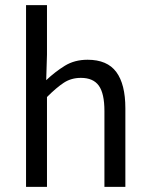

<svg xmlns="http://www.w3.org/2000/svg" viewBox="-20 -732 584 752"><path d="M82 0V-712H164V-518L161 -418Q196 -451 234 -474.5Q272 -498 323 -498Q400 -498 435.5 -450Q471 -402 471 -308V0H389V-297Q389 -366 367 -396.5Q345 -427 297 -427Q259 -427 230 -408Q201 -389 164 -352V0Z"/></svg>

Font: Processing Sans Pro
Style: Regular
Weight: 400
Designer: Paul D. Hunt
Foundry: Adobe Systems Incorporated
Version: Version 2.020;PS 2.000;hotconv 1.0.86;makeotf.lib2.5.63406